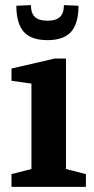

<svg xmlns="http://www.w3.org/2000/svg" viewBox="-20 -731 369 751"><path d="M25 0V-50L103 -70V-404L25 -415V-463L194 -502H238V-70L316 -50V0ZM165.5 -574Q102 -574 73 -606.5Q44 -639 44 -708.5L101 -711Q101 -679.5 116.5 -664.8Q131.9 -650 166 -650Q199.1 -650 214.6 -664.8Q230 -679.5 230 -711L287 -708.5Q287 -639 258 -606.5Q229 -574 165.5 -574Z"/></svg>

Font: Manuale
Style: Regular
Weight: 400
Designer: Eduardo Tunni / Pablo Cosgaya
Foundry: Eduardo Tunni / Pablo Cosgaya
Version: Version 1.002